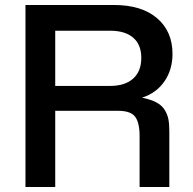

<svg xmlns="http://www.w3.org/2000/svg" viewBox="-20 -749 773 769"><path d="M82 0V-729H437Q546.9 -729 608.9 -676.3Q670.9 -623.5 670.9 -533.2Q670.9 -469.7 638.4 -422.9Q606 -376 548.8 -357.9Q584 -350.6 606.2 -338.9Q628.4 -327.1 639.6 -308.8Q650.9 -290.5 654.5 -271.2Q658.2 -252 658.2 -222.2V0H539.1V-204.1Q539.1 -257.8 521.2 -281.5Q503.4 -305.2 453.1 -305.2H201.2V0ZM420.9 -626H201.2V-404.8H419.9Q480.5 -404.8 513.2 -434.1Q545.9 -463.4 545.9 -517.1Q545.9 -570.3 513.4 -598.1Q481 -626 420.9 -626Z"/></svg>

Font: BDO Grotesk Medium
Style: Regular
Weight: 500
Designer: Deni Anggara
Foundry: Lokal Container
Version: Version 2.000